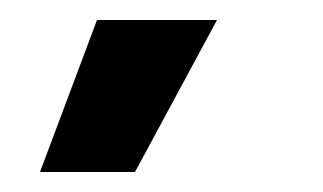

<svg xmlns="http://www.w3.org/2000/svg" viewBox="-20 -765 323 192"><path d="M115 -593H20L77 -745H197Z"/></svg>

Font: Bricolage Grotesque Condensed SemiBold
Style: Regular
Weight: 600
Width: 3
Designer: Mathieu Triay
Foundry: Atelier Triay
Version: Version 1.000;gftools[0.9.30]